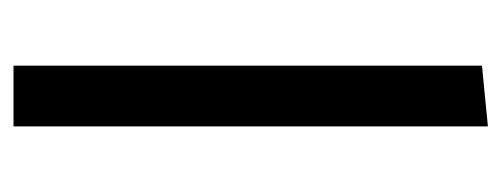

<svg xmlns="http://www.w3.org/2000/svg" viewBox="-249 -493 742 284"><g transform="rotate(90 122.0 -351.0)"><path d="M77.1 0V-692.9L167 -701.7V0Z"/></g></svg>

Font: Mako
Style: Regular
Weight: 400
Designer: vernon adams
Foundry: vernon adams
Version: Version 1.100; ttfautohint (v1.8.4.7-5d5b);gftools[0.9.33]